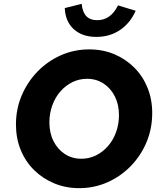

<svg xmlns="http://www.w3.org/2000/svg" viewBox="-20 -968 837 999"><path d="M392 11Q322 11 262 -14Q202 -39 157 -83.5Q112 -128 87.5 -188.5Q63 -249 63 -320Q63 -401 93 -471.5Q123 -542 175.5 -596Q228 -650 297 -680.5Q366 -711 444 -711Q515 -711 574.5 -686Q634 -661 678.5 -616.5Q723 -572 747.5 -511.5Q772 -451 772 -380Q772 -299 742.5 -228.5Q713 -158 660.5 -104Q608 -50 539 -19.5Q470 11 392 11ZM403 -142Q444 -142 479.5 -159.5Q515 -177 542 -208Q569 -239 584 -280.5Q599 -322 599 -369Q599 -424 577.5 -466.5Q556 -509 518.5 -533.5Q481 -558 433 -558Q392 -558 356.5 -540.5Q321 -523 294 -492Q267 -461 252 -419.5Q237 -378 237 -331Q237 -276 258.5 -233.5Q280 -191 317.5 -166.5Q355 -142 403 -142ZM481 -776Q408 -776 364 -816Q320 -856 317 -926L405 -948Q409 -905 429 -884Q449 -863 486 -863Q556 -863 594 -940L686 -912Q657 -847 604 -811.5Q551 -776 481 -776Z"/></svg>

Font: Red Hat Text
Style: Italic
Weight: 300
Italic angle: -12°
Designer: Pentagram, MCKL
Foundry: Pentagram, MCKL
Version: Version 1.023